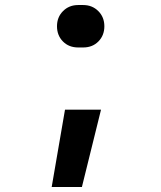

<svg xmlns="http://www.w3.org/2000/svg" viewBox="-20 -580 639 760"><path d="M289.6 -392.1Q252.4 -392.1 229 -416Q205.6 -439.9 205.6 -476.1Q205.6 -512.2 229.5 -536.1Q253.4 -560.1 289.6 -560.1H309.1Q345.2 -560.1 369.1 -536.1Q393.1 -512.2 393.1 -476.1Q393.1 -439.9 369.6 -416Q346.2 -392.1 309.1 -392.1ZM184.6 160.2 237.3 -146H379.9L304.2 160.2Z"/></svg>

Font: UDEV Gothic 35
Style: Bold
Weight: 700
Version: v2.1.0; ttfautohint (v1.8.4.7-5d5b-dirty) -l 6 -r 45 -G 200 